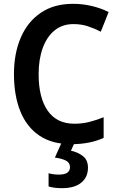

<svg xmlns="http://www.w3.org/2000/svg" viewBox="-20 -744 616 1004"><path d="M364 -618Q306 -618 265.5 -585Q225 -552 203.5 -493Q182 -434 182 -356Q182 -233 229.5 -165Q277 -97 369 -97Q410 -97 447.5 -106.5Q485 -116 522 -131V-23Q450 10 353 10Q253 10 186.5 -34.5Q120 -79 86.5 -161.5Q53 -244 53 -357Q53 -464 88.5 -547Q124 -630 193 -677Q262 -724 362 -724Q411 -724 458.5 -713Q506 -702 548 -681L507 -578Q475 -595 440 -606.5Q405 -618 364 -618ZM440 133Q440 183 404.5 211.5Q369 240 305 240Q283 240 264.5 237.5Q246 235 234 231V162Q259 169 288 169Q346 169 346 130Q346 107 325 96Q304 85 267 80L303 0H371L351 44Q388 52 414 72.5Q440 93 440 133Z"/></svg>

Font: Noto Sans Lao SemiCondensed SemiBold
Style: Regular
Weight: 600
Width: 4
Designer: Monotype Design Team
Foundry: Monotype Imaging Inc.
Version: Version 2.003; ttfautohint (v1.8.4.7-5d5b)